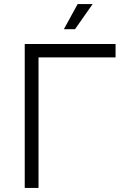

<svg xmlns="http://www.w3.org/2000/svg" viewBox="-20 -927 640 947"><path d="M102 0V-710H550V-644H170V0ZM295 -783 363 -907H437L350 -783Z"/></svg>

Font: Geist Mono Light
Style: Regular
Weight: 300
Monospace: yes
Designer: Basement.studio, Andrés Briganti, Mateo Zaragoza
Foundry: Basement.studio, Vercel, Andrés Briganti, Guido Ferreyra, Mateo Zaragoza
Version: Version 1.500; ttfautohint (v1.8.4.7-5d5b)